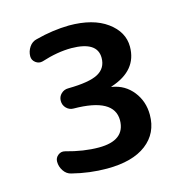

<svg xmlns="http://www.w3.org/2000/svg" viewBox="-86 -610 672 700"><g transform="rotate(-15 250.0 -260.0)"><path d="M225.6 -72.3Q324.2 -72.3 325.2 -148.4Q325.2 -232.4 172.9 -233.4Q157.2 -233.4 146 -244.6Q134.8 -255.9 134.8 -272Q134.8 -288.1 146 -298.8Q157.2 -309.6 172.9 -309.6Q252.9 -310.5 286.1 -328.6Q319.3 -346.7 319.3 -385.7Q319.3 -447.3 221.7 -448.2Q168.9 -448.2 108.4 -428.7Q93.8 -424.8 81.5 -434.1Q69.3 -443.4 69.3 -458Q69.3 -476.6 80.1 -492.7Q90.8 -508.8 109.4 -512.7Q172.9 -529.3 234.4 -530.3Q325.2 -530.3 377.4 -492.2Q429.7 -454.1 429.7 -398.4Q429.7 -308.6 328.1 -275.4Q326.2 -275.4 326.2 -274.4Q326.2 -273.4 328.1 -273.4Q376 -265.6 405.8 -228Q435.5 -190.4 435.5 -139.6Q435.5 -70.3 383.3 -30.3Q331.1 9.8 234.4 9.8Q168.9 9.8 103.5 -6.8Q85.9 -10.7 75.2 -26.9Q64.5 -43 64.5 -61.5Q64.5 -76.2 76.2 -85.4Q87.9 -94.7 102.5 -90.8Q168 -72.3 225.6 -72.3Z"/></g></svg>

Font: Rounded Mgen+ 1mn medium
Style: Regular
Weight: 500
Designer: [Source Han Sans]
Ryoko NISHIZUKA  (kana & ideographs); Paul D. Hunt (Latin, Greek & Cyrillic); Wenlong ZHANG  (bopomofo
Version: Version 1.059.20150602